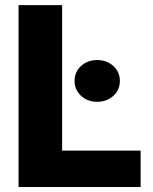

<svg xmlns="http://www.w3.org/2000/svg" viewBox="-20 -748 613 768"><path d="M54.2 0V-727.5H228.5V-145.5H542.5V0ZM368.7 -340.8Q330.1 -340.8 304.2 -364.7Q278.3 -388.7 278.3 -424.3Q278.3 -460.4 304.2 -484.1Q330.1 -507.8 368.7 -507.8Q407.2 -507.8 433.3 -484.1Q459.5 -460.4 459.5 -424.3Q459.5 -388.7 433.3 -364.7Q407.2 -340.8 368.7 -340.8Z"/></svg>

Font: Inter 24pt ExtraBold
Style: Regular
Weight: 800
Designer: Rasmus Andersson
Foundry: rsms
Version: Version 4.001;git-66647c0bb